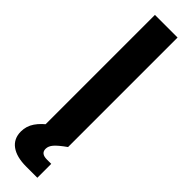

<svg xmlns="http://www.w3.org/2000/svg" viewBox="-323 -713 902 902"><g transform="rotate(45 127.5 -262.0)"><path d="M204.6 -727.5V0H54.2V-727.5ZM129.9 204.1Q66.4 204.1 31.2 178.5Q-3.9 152.8 -3.9 105Q-3.9 69.3 16.4 39.6Q36.6 9.8 78.1 -20L204.6 0Q165.5 27.8 150.6 45.2Q135.7 62.5 135.7 80.6Q135.7 111.8 175.8 111.8H204.6V204.1Z"/></g></svg>

Font: Inter Display
Style: Bold
Weight: 700
Designer: Rasmus Andersson
Foundry: rsms
Version: Version 4.001;git-9221beed3